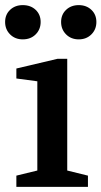

<svg xmlns="http://www.w3.org/2000/svg" viewBox="-37 -731 397 751"><path d="M27 0V-44L109 -64V-413L27 -424V-463L188 -501H226V-64L307 -44V0ZM52 -577Q22 -577 2.5 -596.5Q-17 -616 -17 -645Q-17 -674 2.5 -692.5Q22 -711 52 -711Q83 -711 102.5 -692.5Q122 -674 122 -645Q122 -616 102.5 -596.5Q83 -577 52 -577ZM271 -577Q241 -577 221.5 -596.5Q202 -616 202 -645Q202 -674 221.5 -692.5Q241 -711 271 -711Q301 -711 320.5 -692.5Q340 -674 340 -645Q340 -616 320.5 -596.5Q301 -577 271 -577Z"/></svg>

Font: Manuale SemiBold
Style: Regular
Weight: 600
Version: Version 1.002